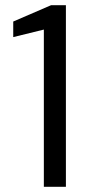

<svg xmlns="http://www.w3.org/2000/svg" viewBox="-20 -720 349 740"><path d="M149 0V-606L31 -577V-637L177 -700H234V0Z"/></svg>

Font: DM Sans 17pt
Style: Regular
Weight: 400
Version: Version 4.004;gftools[0.9.30]